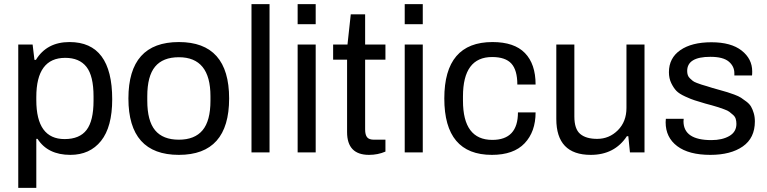

<svg xmlns="http://www.w3.org/2000/svg" viewBox="-20 -743 3740 936"><path d="M69 173V-526H139L148 -451H155Q208 -538 319 -538Q527 -538 527 -259Q527 -124 472.5 -56Q418 12 323 12Q213 12 163 -66H157V173ZM295 -65Q368 -65 402 -109.5Q436 -154 436 -252V-273Q436 -373 401.5 -417Q367 -461 298 -461Q157 -461 157 -270V-255Q157 -65 295 -65Z M852 12Q606 12 606 -263Q606 -538 852 -538Q1097 -538 1097 -263Q1097 12 852 12ZM852 -62Q929 -62 967.5 -108Q1006 -154 1006 -252V-274Q1006 -464 852 -464Q774 -464 736 -418Q698 -372 698 -274V-252Q698 -154 736 -108Q774 -62 852 -62Z M1206 0V-723H1294V0Z M1431 -625V-723H1519V-625ZM1431 0V-526H1519V0Z M1779 12Q1672 12 1672 -99V-452H1604V-526H1674L1690 -673H1760V-526H1859V-452H1760V-112Q1760 -86 1769.5 -74Q1779 -62 1803 -62H1859V-4Q1822 12 1779 12Z M1953 -625V-723H2041V-625ZM1953 0V-526H2041V0Z M2378 12Q2146 12 2146 -263Q2146 -538 2381 -538Q2487 -538 2539 -484.5Q2591 -431 2591 -331H2502Q2502 -401 2473 -433Q2444 -465 2379 -465Q2237 -465 2237 -273V-252Q2237 -61 2380 -61Q2505 -61 2505 -195H2591Q2591 -101 2537.5 -44.5Q2484 12 2378 12Z M2860 12Q2692 12 2692 -163V-526H2780V-175Q2780 -114 2808.5 -90Q2837 -66 2891 -66Q2950 -66 2992 -108Q3034 -150 3034 -217V-526H3122V0H3051L3043 -79H3036Q2976 12 2860 12Z M3443 12Q3338 12 3281.5 -30.5Q3225 -73 3225 -147Q3225 -159 3226 -164H3313Q3312 -158 3312 -151Q3313 -60 3448 -60Q3501 -60 3535.5 -80Q3570 -100 3570 -139Q3570 -153 3566.5 -164Q3563 -175 3553 -183.5Q3543 -192 3535.5 -198Q3528 -204 3509.5 -210.5Q3491 -217 3482.5 -220Q3474 -223 3450.5 -229.5Q3427 -236 3419 -238Q3383 -249 3366.5 -254Q3350 -259 3320.5 -272.5Q3291 -286 3277.5 -300Q3264 -314 3252.5 -337.5Q3241 -361 3241 -391Q3241 -460 3296.5 -498.5Q3352 -537 3448 -537Q3544 -537 3595.5 -496.5Q3647 -456 3647 -395Q3647 -379 3646 -375H3560V-386Q3560 -420 3532.5 -443Q3505 -466 3443 -466Q3330 -466 3330 -397Q3330 -386 3333 -377Q3336 -368 3343.5 -361Q3351 -354 3357 -349Q3363 -344 3377.5 -338.5Q3392 -333 3400 -330.5Q3408 -328 3427 -322.5Q3446 -317 3454 -314Q3465 -311 3489.5 -304Q3514 -297 3526 -293.5Q3538 -290 3559.5 -282Q3581 -274 3592.5 -266.5Q3604 -259 3619 -247.5Q3634 -236 3641.5 -223Q3649 -210 3654.5 -191.5Q3660 -173 3660 -151Q3660 -70 3601 -29Q3542 12 3443 12Z"/></svg>

Font: Archivo
Style: Regular
Weight: 400
Designer: Hector Gatti
Foundry: Omnibus-Type
Version: Version 2.001